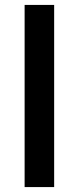

<svg xmlns="http://www.w3.org/2000/svg" viewBox="-20 -760 321 780"><path d="M200 -740V0H80V-740Z"/></svg>

Font: Pathway Extreme 72pt SemiBold
Style: Regular
Weight: 600
Designer: Eduardo Rodriguez Tunni
Foundry: Eduardo Rodriguez Tunni
Version: Version 1.001;gftools[0.9.26]